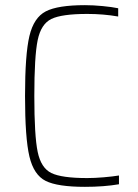

<svg xmlns="http://www.w3.org/2000/svg" viewBox="-20 -716 533 744"><path d="M77 -344Q77 -505 94 -576.5Q111 -648 157.5 -672Q204 -696 309 -696Q341 -696 377.5 -692.5Q414 -689 438 -684V-652Q381 -662 318 -662Q219 -662 179 -642.5Q139 -623 126 -560.5Q113 -498 113 -344Q113 -190 126 -127.5Q139 -65 179 -45.5Q219 -26 318 -26Q347 -26 382 -29Q417 -32 441 -36V-2Q383 8 309 8Q203 8 157 -15Q111 -38 94 -109.5Q77 -181 77 -344Z"/></svg>

Font: Saira Semi Condensed Thin
Style: Regular
Weight: 100
Width: 4
Designer: Hector Gatti with collaboration of the Omnibus-Type team
Foundry: Omnibus-Type
Version: Version 1.001; ttfautohint (v1.8)